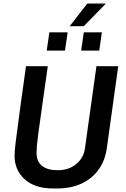

<svg xmlns="http://www.w3.org/2000/svg" viewBox="-20 -1063 718 1093"><path d="M283 10Q179 10 121 -42Q63 -94 63 -176Q63 -187 64 -202.5Q65 -218 67.5 -239.5Q70 -261 74 -290.5Q78 -320 83 -358.5Q88 -397 94.5 -445.5Q101 -494 109.5 -554Q118 -614 128 -686H252Q238 -587 227.5 -513Q217 -439 209.5 -385Q202 -331 197 -294Q192 -257 190 -233Q188 -209 188 -193Q188 -144 219 -119Q250 -94 308 -94Q372 -94 414.5 -129.5Q457 -165 464 -221L529 -686H653L588 -219Q578 -148 540.5 -96.5Q503 -45 443 -17.5Q383 10 303 10ZM377 -914 477 -1043H581L580 -1040L457 -914ZM246 -775 261 -879H365L350 -775ZM442 -775 457 -879H560L545 -775Z"/></svg>

Font: Chivo Medium Medium
Style: Italic
Weight: 500
Italic angle: -8.05°
Version: Version 2.002